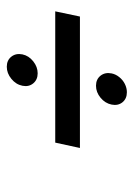

<svg xmlns="http://www.w3.org/2000/svg" viewBox="68 -523 401 577"><g transform="rotate(-90 268.5 -234.5)"><path d="M299.3 -367.7Q303.2 -387.2 320.1 -400.9Q336.9 -414.6 356.4 -414.6Q376 -414.6 386.7 -400.9Q397.5 -387.2 393.6 -367.7Q389.6 -348.6 372.8 -335.2Q356 -321.8 336.7 -321.8Q317.4 -321.8 306.4 -335.2Q295.4 -348.6 299.3 -367.7ZM242.7 -99.6Q246.6 -119.1 263.2 -132.8Q279.8 -146.5 299.3 -146.5Q318.8 -146.5 329.6 -132.8Q340.3 -119.1 336.4 -99.6Q334 -87.4 325.4 -76.7Q316.9 -65.9 304.7 -59.8Q292.5 -53.7 279.8 -53.7Q260.3 -53.7 249.5 -67.1Q238.8 -80.6 242.7 -99.6ZM522.9 -269 507.3 -194.8H112.3L128.4 -269Z"/></g></svg>

Font: Linux Libertine Slanted
Style: Semibold Slanted
Weight: 600
Designer: Philipp H. Poll
Foundry: Philipp H. Poll
Version: Version 5.1.1